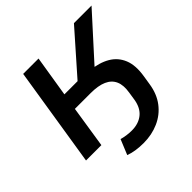

<svg xmlns="http://www.w3.org/2000/svg" viewBox="-222 -898 1281 1281"><g transform="rotate(-45 418.0 -257.5)"><path d="M421 190Q381 190 347 184.5Q313 179 287 169L331 62Q352 68 376 71.5Q400 75 425 75Q488 75 529.5 42Q571 9 582 -58L591 -117Q601 -178 583.5 -217.5Q566 -257 522 -276.5Q478 -296 406 -296H258L212 0H67L179 -705H324L277 -414H427L382 -392L658 -705H824L516 -365L509 -407Q591 -399 647 -366.5Q703 -334 727.5 -274Q752 -214 737 -123L727 -60Q715 20 672.5 76Q630 132 564.5 161Q499 190 421 190Z"/></g></svg>

Font: Nunito Sans 7pt SemiExpanded
Style: Bold Italic
Weight: 700
Width: 6
Italic angle: -9°
Designer: Vernon Adams
Foundry: Vernon Adams
Version: Version 3.101;gftools[0.9.27]